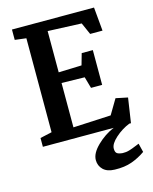

<svg xmlns="http://www.w3.org/2000/svg" viewBox="-144 -852 959 1200"><g transform="rotate(-15 335.5 -252.0)"><path d="M125 -74V-682L52 -691V-758H583L597 -605H517L483 -682L265 -691V-424L414 -429L435 -503H507V-278H435L414 -352L265 -355V-68L509 -80L566 -176L643 -160L619 0H608Q558 20 516 57.5Q474 95 474 126Q474 149 485 157Q496 165 521 167Q543 168 564.5 161.5Q586 155 604.5 147Q623 139 632 136L646 193Q605 222 557.5 239Q510 256 447 254Q398 253 372.5 228Q347 203 347 166Q347 122 397 73.5Q447 25 507 0H49V-57Z"/></g></svg>

Font: Martel ExtraBold
Style: Regular
Weight: 800
Designer: Dan Reynolds
Foundry: Dan Reynolds
Version: Version 1.001; ttfautohint (v1.1) -l 5 -r 5 -G 72 -x 0 -D la